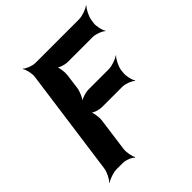

<svg xmlns="http://www.w3.org/2000/svg" viewBox="-208 -871 1030 1030"><g transform="rotate(-45 307.0 -355.5)"><path d="M499 -341 501 -359C504 -383 523 -420 537 -433L536 -435C521 -423 482 -409 458 -409H303C283 -409 245 -398 231 -385L232 -383C247 -395 264 -435 267 -459L278 -542C281 -566 276 -606 265 -618L262 -616C272 -603 308 -592 328 -592H518C542 -592 578 -578 589 -566L591 -568C581 -581 572 -618 575 -642L578 -661C581 -685 600 -722 614 -735L612 -737C597 -725 558 -711 534 -711H204C180 -711 145 -725 134 -737L132 -735C142 -722 151 -685 148 -661L64 -50C61 -26 42 11 28 24L29 26C44 14 83 0 107 0H154C178 0 212 14 221 26L224 24C216 11 208 -26 211 -50L237 -241C240 -265 234 -305 223 -317L221 -315C231 -302 267 -291 287 -291H442C466 -291 501 -277 512 -265L515 -267C505 -280 496 -317 499 -341Z"/></g></svg>

Font: Asimov
Style: EdgeNarIt
Weight: 500
Designer: Google
Version: Version 2.000980: 2014